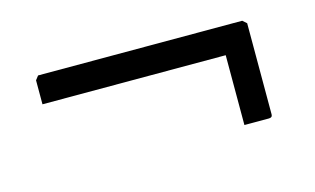

<svg xmlns="http://www.w3.org/2000/svg" viewBox="-43 -538 685 417"><g transform="rotate(-15 300.0 -330.0)"><path d="M465 -220V-377H53V-431L60 -440H519L528 -432V-227Q528 -220 520 -220Z"/></g></svg>

Font: Kreon Light Light
Style: Regular
Weight: 300
Version: Version 2.002